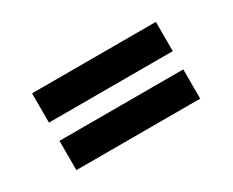

<svg xmlns="http://www.w3.org/2000/svg" viewBox="-59 -598 840 693"><g transform="rotate(-30 361.0 -252.0)"><path d="M102 -412H618V-290H102ZM102 -214H618V-92H102Z"/></g></svg>

Font: Reem Kufi Fun
Style: Bold
Weight: 700
Designer: Khaled Hosny
Version: Version 1.005